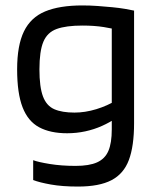

<svg xmlns="http://www.w3.org/2000/svg" viewBox="-20 -524 578 706"><path d="M102 138V65Q120 72 163 79Q206 86 258 86Q308 86 337 73Q366 60 378.5 31Q391 2 391 -48V-485H473V-71Q473 13 454 64Q435 115 390 138.5Q345 162 267 162Q209 162 167 154.5Q125 147 102 138ZM409 -156V-91Q384 -74 355 -61Q326 -48 293.5 -41Q261 -34 227 -34Q165 -34 124 -56Q83 -78 63 -129.5Q43 -181 43 -269Q43 -357 68 -408.5Q93 -460 146 -482Q199 -504 283 -504Q311 -504 339 -502Q367 -500 392.5 -497.5Q418 -495 439 -491.5Q460 -488 473 -485L415 -413Q396 -419 361.5 -424.5Q327 -430 283 -430Q223 -430 188.5 -417.5Q154 -405 139.5 -370.5Q125 -336 125 -269Q125 -204 138 -169.5Q151 -135 179.5 -122.5Q208 -110 254 -110Q293 -110 334 -122.5Q375 -135 409 -156Z"/></svg>

Font: Blinker
Style: Regular
Weight: 400
Designer: Juergen Huber
Foundry: supertype
Version: 1.017